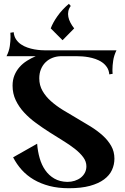

<svg xmlns="http://www.w3.org/2000/svg" viewBox="-20 -789 655 1007"><path d="M14.2 -494.1Q27.8 -521 31.5 -547.6Q35.2 -574.2 35.2 -594.2Q35.2 -599.6 34.9 -603.8Q34.7 -607.9 34.7 -610.8Q34.2 -614.3 34.2 -617.2L51.8 -620.1Q53.7 -598.1 64.2 -582.5Q74.7 -566.9 90.1 -556.4Q105.5 -545.9 124 -539.6Q142.6 -533.2 160.6 -530Q178.7 -526.9 194.1 -525.9Q209.5 -524.9 219.2 -524.9H590.8Q577.6 -497.6 573.7 -471.2Q569.8 -444.8 569.8 -424.8Q569.8 -419.4 569.8 -415.3Q569.8 -411.1 570.3 -408.2Q570.3 -404.8 570.8 -401.9L553.2 -398.9Q551.3 -420.9 540.8 -436.5Q530.3 -452.1 514.9 -462.6Q499.5 -473.1 481 -479.5Q462.4 -485.8 444.6 -489Q426.8 -492.2 411.1 -493.2Q395.5 -494.1 386.2 -494.1H295.9Q273.9 -493.2 253.9 -485.1Q233.9 -477.1 218.8 -462.2Q203.6 -447.3 194.8 -426Q186 -404.8 186 -377.9Q186 -341.8 202.9 -312.3Q219.7 -282.7 247.6 -258.1Q275.4 -233.4 310.8 -211.7Q346.2 -189.9 383.1 -168.7Q419.9 -147.5 455.3 -125.5Q490.7 -103.5 518.6 -78.4Q546.4 -53.2 563.2 -23.7Q580.1 5.9 580.1 43Q580.1 74.7 567.1 102.8Q554.2 130.9 525.6 152.1Q497.1 173.3 451.7 185.8Q406.2 198.2 340.8 198.2Q284.7 198.2 239 186.3Q193.4 174.3 157.2 153.1Q121.1 131.8 94.2 102.1Q67.4 72.3 48.8 36.1L174.8 -35.2Q177.7 4.4 188 40.3Q198.2 76.2 217.3 103.5Q236.3 130.9 264.9 147.5Q293.5 164.1 333 165Q353.5 165 371.8 159.2Q390.1 153.3 403.8 142.6Q417.5 131.8 425.3 116.7Q433.1 101.6 433.1 83Q433.1 58.1 416.5 35.6Q399.9 13.2 372.6 -8.3Q345.2 -29.8 310.5 -51Q275.9 -72.3 239.5 -95.5Q203.1 -118.7 168.5 -144Q133.8 -169.4 106.4 -199Q79.1 -228.5 62.5 -263.4Q45.9 -298.3 45.9 -339.8Q45.9 -370.1 55.9 -394.3Q65.9 -418.5 82.5 -437.3Q99.1 -456.1 121.1 -470Q143.1 -483.9 167 -494.1ZM351.1 -757.8Q341.3 -744.6 338.4 -730.2Q335.4 -715.8 338.4 -700.7Q341.3 -685.5 349.4 -670.2Q357.4 -654.8 369.1 -640.1L308.1 -578.1L246.1 -640.1Q256.8 -669.4 281 -703.9Q305.2 -738.3 341.3 -769Z"/></svg>

Font: Uncial Antiqua
Style: Regular
Weight: 400
Version: Version 1.000